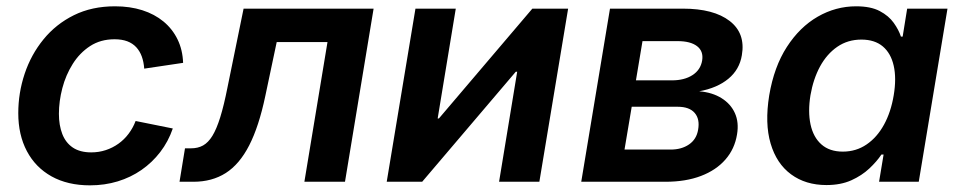

<svg xmlns="http://www.w3.org/2000/svg" viewBox="-20 -568 3001 600"><path d="M261.2 11.2Q191.4 11.2 141.1 -16.8Q90.8 -44.9 64 -95.7Q37.1 -146.5 37.1 -214.4Q37.1 -277.8 57.1 -337.6Q77.1 -397.5 116 -445.1Q154.8 -492.7 210.9 -520.5Q267.1 -548.3 339.4 -548.3Q386.2 -548.3 424.6 -536.1Q462.9 -523.9 491 -500.7Q519 -477.5 534.9 -444.8Q550.8 -412.1 552.2 -371.6L430.7 -353.5Q429.2 -374.5 423.1 -391.4Q417 -408.2 405.8 -420.4Q394.5 -432.6 377.7 -439Q360.8 -445.3 337.9 -445.3Q294.4 -445.3 261.7 -424.1Q229 -402.8 207.3 -368.2Q185.5 -333.5 174.8 -292.5Q164.1 -251.5 164.1 -212.4Q164.1 -176.8 174.6 -149.4Q185.1 -122.1 207.5 -106.9Q230 -91.8 265.1 -91.8Q289.1 -91.8 310.5 -98.9Q332 -106 350.1 -118.9Q368.2 -131.8 381.8 -149.9Q395.5 -168 403.8 -189.9L520 -166.5Q505.9 -125.5 480.7 -92.8Q455.6 -60.1 422.1 -36.9Q388.7 -13.7 347.9 -1.2Q307.1 11.2 261.2 11.2Z M541 0 558.1 -104.5H577.1Q598.6 -104.5 614.7 -113.5Q630.9 -122.6 643.8 -143.6Q656.7 -164.6 668.2 -201.4Q679.7 -238.3 690.9 -294.9L741.2 -541H1147.5L1058.1 0H931.2L1003.4 -436.5H844.7L809.1 -268.1Q789.1 -172.9 758.8 -113.8Q728.5 -54.7 685.5 -27.3Q642.6 0 584.5 0Z M1665.5 0H1539.6L1596.2 -343.8H1591.8L1299.3 0H1188.5L1278.3 -541H1404.3L1347.7 -197.8H1351.6L1643.6 -541H1755.4Z M1796.4 0 1886.2 -541H2113.8Q2210.4 -541 2260.3 -502.4Q2310.1 -463.9 2298.3 -395.5Q2291 -350.6 2256.1 -321.8Q2221.2 -293 2165 -282.7Q2206.1 -279.3 2234.9 -261.2Q2263.7 -243.2 2276.6 -214.4Q2289.6 -185.5 2283.2 -147.9Q2275.9 -102.5 2246.8 -69.3Q2217.8 -36.1 2170.4 -18.1Q2123 0 2059.6 0ZM1931.6 -100.6H2075.7Q2109.9 -100.6 2133.3 -116.7Q2156.7 -132.8 2161.6 -162.6Q2167.5 -195.8 2150.9 -215.1Q2134.3 -234.4 2097.7 -234.4H1954.1ZM1967.3 -316.9H2079.6Q2118.7 -316.9 2144 -333.3Q2169.4 -349.6 2174.3 -379.4Q2178.7 -408.2 2158.2 -423.8Q2137.7 -439.5 2097.2 -439.5H1987.8Z M2562.5 10.3Q2497.6 10.3 2452.1 -23.2Q2406.7 -56.6 2388.2 -119.4Q2369.6 -182.1 2383.8 -270Q2398.9 -359.4 2439 -421.4Q2479 -483.4 2535.4 -515.9Q2591.8 -548.3 2655.3 -548.3Q2701.2 -548.3 2729.2 -533.4Q2757.3 -518.6 2772.9 -496.6Q2788.6 -474.6 2795.4 -453.6H2800.8L2814.9 -541H2940.9L2851.1 0H2727.1L2741.2 -85H2734.4Q2719.7 -63 2696.5 -41.3Q2673.3 -19.5 2640.4 -4.6Q2607.4 10.3 2562.5 10.3ZM2613.8 -94.2Q2655.3 -94.2 2688 -116.5Q2720.7 -138.7 2742.4 -178.2Q2764.2 -217.8 2772.9 -270.5Q2781.7 -323.2 2772.9 -362.3Q2764.2 -401.4 2738.8 -422.9Q2713.4 -444.3 2671.9 -444.3Q2629.4 -444.3 2596.7 -421.9Q2564 -399.4 2542.7 -360.4Q2521.5 -321.3 2512.7 -270.5Q2504.4 -219.2 2512.9 -179.2Q2521.5 -139.2 2546.9 -116.7Q2572.3 -94.2 2613.8 -94.2Z"/></svg>

Font: Inter 17pt SemiBold
Style: Italic
Weight: 600
Italic angle: -9.3988°
Version: Version 4.001;git-66647c0bb